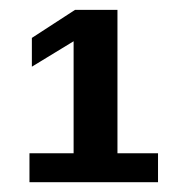

<svg xmlns="http://www.w3.org/2000/svg" viewBox="-20 -710 373 391"><path d="M301.8 -338.9H40V-397.9H129.9V-626L44.9 -574.2V-632.8L132.8 -689.9H219.2V-397.9H301.8Z"/></svg>

Font: Libra Sans Modern
Style: Bold
Weight: 700
Foundry: Stefan Peev, Context Ltd
Version: Version 1.000